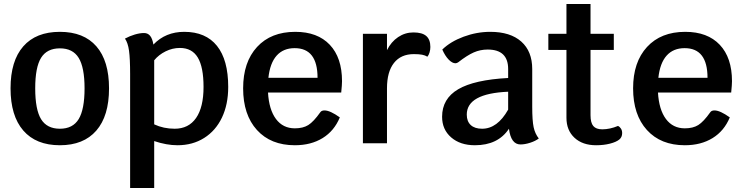

<svg xmlns="http://www.w3.org/2000/svg" viewBox="-20 -720 3732 965"><path d="M33 -276Q33 -414 97 -487Q161 -560 281 -560Q401 -560 464.5 -487Q528 -414 528 -276Q528 -137 464 -63.5Q400 10 281 10Q161 10 97 -64Q33 -138 33 -276ZM405 -276Q405 -381 375.5 -429Q346 -477 281 -477Q216 -477 186.5 -429.5Q157 -382 157 -276Q157 -169 186.5 -121Q216 -73 281 -73Q346 -73 375.5 -121.5Q405 -170 405 -276Z M1127 -283Q1127 -195 1095.5 -129Q1064 -63 1006 -26.5Q948 10 872 10Q817 10 755 -11V225H634V-348Q634 -425 628.5 -465Q623 -505 608 -526Q632 -539 657.5 -546.5Q683 -554 704 -554Q723 -554 734.5 -540Q746 -526 751 -496Q812 -560 906 -560Q1014 -560 1070.5 -489.5Q1127 -419 1127 -283ZM1003 -283Q1003 -383 974 -431Q945 -479 884 -479Q847 -479 812.5 -462Q778 -445 755 -417V-95Q802 -73 858 -73Q928 -73 965.5 -127Q1003 -181 1003 -283Z M1695 -255H1327Q1332 -169 1367 -122Q1402 -75 1462 -75Q1503 -75 1529.5 -91.5Q1556 -108 1590 -156Q1596 -165 1611 -165Q1639 -165 1688 -130Q1660 -62 1601.5 -26Q1543 10 1462 10Q1341 10 1271.5 -66.5Q1202 -143 1202 -276Q1202 -408 1272 -484Q1342 -560 1464 -560Q1576 -560 1637.5 -495Q1699 -430 1699 -312Q1699 -295 1695 -255ZM1576 -329Q1576 -478 1461 -478Q1404 -478 1370.5 -440.5Q1337 -403 1329 -329Z M2143 -484Q2143 -470 2139 -456.5Q2135 -443 2128 -435Q2117 -442 2101.5 -445Q2086 -448 2060 -448Q1995 -448 1960 -403.5Q1925 -359 1925 -276V0H1804V-550H1925V-468Q1946 -510 1981 -533.5Q2016 -557 2058 -557Q2102 -557 2122.5 -539Q2143 -521 2143 -484Z M2688 -24Q2671 -11 2644.5 -2.5Q2618 6 2596 6Q2548 6 2538 -73Q2483 10 2367 10Q2293 10 2247.5 -29.5Q2202 -69 2202 -133Q2202 -224 2283 -271.5Q2364 -319 2534 -328V-373Q2534 -471 2431 -471Q2394 -471 2361 -456.5Q2328 -442 2283 -407Q2276 -402 2269 -402Q2253 -402 2235 -420.5Q2217 -439 2203 -471Q2244 -511 2310 -535.5Q2376 -560 2444 -560Q2545 -560 2600 -511Q2655 -462 2655 -373V-184Q2655 -114 2662 -81Q2669 -48 2688 -24ZM2534 -169V-259Q2326 -250 2326 -144Q2326 -110 2346 -91.5Q2366 -73 2403 -73Q2480 -73 2534 -169Z M3107 -51Q3107 -31 3093 -19Q3077 -6 3045.5 2Q3014 10 2976 10Q2908 10 2867.5 -27.5Q2827 -65 2827 -128V-469H2736V-550H2827V-700H2948V-550H3065V-469H2948V-141Q2948 -103 2962 -86.5Q2976 -70 3007 -70Q3045 -70 3086 -87Q3095 -83 3101 -73.5Q3107 -64 3107 -51Z M3655 -255H3287Q3292 -169 3327 -122Q3362 -75 3422 -75Q3463 -75 3489.5 -91.5Q3516 -108 3550 -156Q3556 -165 3571 -165Q3599 -165 3648 -130Q3620 -62 3561.5 -26Q3503 10 3422 10Q3301 10 3231.5 -66.5Q3162 -143 3162 -276Q3162 -408 3232 -484Q3302 -560 3424 -560Q3536 -560 3597.5 -495Q3659 -430 3659 -312Q3659 -295 3655 -255ZM3536 -329Q3536 -478 3421 -478Q3364 -478 3330.5 -440.5Q3297 -403 3289 -329Z"/></svg>

Font: Krub SemiBold
Style: Regular
Weight: 600
Version: Version 1.000; ttfautohint (v1.6)